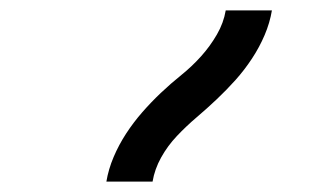

<svg xmlns="http://www.w3.org/2000/svg" viewBox="-20 -792 640 370"><path d="M185 -442Q189 -466 199 -489.5Q209 -513 223 -534.5Q237 -556 254 -575.5Q271 -595 290 -613Q309 -631 329.5 -647.5Q350 -664 367.5 -683.5Q385 -703 398 -725.5Q411 -748 415 -772H504Q500 -748 490 -724.5Q480 -701 465.5 -679Q451 -657 434 -638Q417 -619 398 -601Q379 -583 359 -566Q339 -549 321 -530Q303 -511 290.5 -488.5Q278 -466 274 -442Z"/></svg>

Font: Iosevka HT Medium Extended
Style: Italic
Weight: 500
Width: 7
Italic angle: -9°
Monospace: yes
Designer: Belleve Invis
Foundry: Belleve Invis
Version: Version 32.3.0; ttfautohint (v1.8.4)